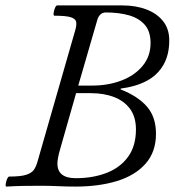

<svg xmlns="http://www.w3.org/2000/svg" viewBox="-20 -686 645 709"><path d="M4 3Q0 3 1 -6Q2 -15 6 -24.5Q10 -34 14 -34Q56 -34 76.5 -40.5Q97 -47 105.5 -59.5Q114 -72 119 -91L258 -575Q263 -592 261.5 -604Q260 -616 242.5 -622Q225 -628 181 -628Q177 -628 178 -637.5Q179 -647 183 -656.5Q187 -666 191 -666H432Q482 -666 521 -651Q560 -636 582.5 -607.5Q605 -579 605 -537Q605 -483 583 -445.5Q561 -408 521 -387Q481 -366 426 -359L425 -356Q489 -331 522.5 -292.5Q556 -254 556 -192Q556 -125 517.5 -81.5Q479 -38 412 -17.5Q345 3 259 3Q227 3 195 1.5Q163 0 131 0Q100 0 68 0.5Q36 1 4 3ZM260 -28Q323 -28 373.5 -47.5Q424 -67 453 -107Q482 -147 482 -208Q482 -254 460.5 -283.5Q439 -313 401.5 -327.5Q364 -342 315 -342H261L202 -135Q197 -118 194.5 -104.5Q192 -91 192 -82Q192 -28 260 -28ZM269 -370H321Q379 -370 428 -388.5Q477 -407 506.5 -442.5Q536 -478 536 -527Q536 -570 514.5 -594.5Q493 -619 456 -629.5Q419 -640 371 -640Q346 -640 338 -608Z"/></svg>

Font: Junicode VF
Style: Italic
Weight: 400
Italic angle: -11°
Designer: Peter S. Baker
Version: Version 2.209